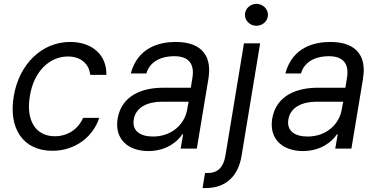

<svg xmlns="http://www.w3.org/2000/svg" viewBox="-20 -770 1963 995"><path d="M251.4 11.4C371.8 11.4 462.7 -62.5 494.3 -159.1H410.5C384.6 -99.4 329.2 -63.9 264.2 -63.9C164.4 -63.9 113.3 -146.3 134.9 -272.7C154.5 -396.3 234 -477.3 332.4 -477.3C405.9 -477.3 442.8 -431.8 447.4 -382.1H531.2C533.7 -484.4 458.5 -552.6 343.8 -552.6C195.7 -552.6 77.8 -436.1 51.1 -269.9C23.8 -106.5 97.7 11.4 251.4 11.4Z M748.6 12.8C843.8 12.8 902 -38.4 924.7 -73.9H929L916.2 0H1000L1059.7 -359.4C1088.4 -532.7 960.2 -552.6 890.6 -552.6C808.2 -552.6 693.9 -525.6 657.7 -389.2H738.6C753.6 -443.2 804 -478.7 883.5 -478.7C960.2 -478.7 988.3 -436.4 977.3 -367.9L968.8 -315.3H824.6C723.7 -315.3 610.8 -279.8 589.5 -154.8C572.4 -48.3 644.9 12.8 748.6 12.8ZM673.3 -150.6C683.2 -214.5 745 -242.9 819.6 -242.9H957.4L948.9 -197.4C935.7 -128.2 872.2 -62.5 772.7 -62.5C706 -62.5 663.4 -92.3 673.3 -150.6Z M1244.3 -545.5 1147.7 39.8C1137.8 95.2 1109.4 126.4 1058.2 126.4H1042.6L1029.8 204.5H1046.9C1152 204.5 1214.5 140.6 1231.5 39.8L1328.1 -545.5ZM1249.3 -693.2C1249.3 -661.9 1276.3 -636.4 1308.9 -636.4C1341.6 -636.4 1368.6 -661.9 1368.6 -693.2C1368.6 -724.4 1341.6 -750 1308.9 -750C1276.3 -750 1249.3 -724.4 1249.3 -693.2Z M1549.7 12.8C1644.9 12.8 1703.1 -38.4 1725.9 -73.9H1730.1L1717.3 0H1801.1L1860.8 -359.4C1889.6 -532.7 1761.4 -552.6 1691.8 -552.6C1609.4 -552.6 1495 -525.6 1458.8 -389.2H1539.8C1554.7 -443.2 1605.1 -478.7 1684.7 -478.7C1761.4 -478.7 1789.4 -436.4 1778.4 -367.9L1769.9 -315.3H1625.7C1524.9 -315.3 1411.9 -279.8 1390.6 -154.8C1373.6 -48.3 1446 12.8 1549.7 12.8ZM1474.4 -150.6C1484.4 -214.5 1546.2 -242.9 1620.7 -242.9H1758.5L1750 -197.4C1736.9 -128.2 1673.3 -62.5 1573.9 -62.5C1507.1 -62.5 1464.5 -92.3 1474.4 -150.6Z"/></svg>

Font: Magic Ui Pro
Style: Italic
Weight: 400
Italic angle: -9.39999°
Designer: Stefan Endress, Andreas Faust
Version: Version 1.000;FEAKit 1.0